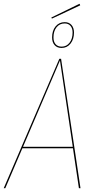

<svg xmlns="http://www.w3.org/2000/svg" viewBox="-23 -990 512 1010"><path d="M398.9 -961.9 250 -892.1 247.1 -897.9 395.5 -970.2ZM251 -793Q251 -829.1 269.5 -851.3Q288.1 -873.5 317.4 -873.5Q340.3 -873.5 353.3 -858.4Q366.2 -843.3 366.2 -818.8Q366.2 -783.2 347.9 -760.5Q329.6 -737.8 300.8 -737.8Q277.3 -737.8 264.2 -752.7Q251 -767.6 251 -793ZM358.9 -818.8Q358.9 -840.8 347.9 -853.8Q336.9 -866.7 317.4 -866.7Q290.5 -866.7 274.4 -846.4Q258.3 -826.2 258.3 -793Q258.3 -770.5 269.5 -757.6Q280.8 -744.6 301.3 -744.6Q327.1 -744.6 343 -765.4Q358.9 -786.1 358.9 -818.8ZM392.1 0 360.8 -210H94.7L4.9 0H-3.4L289.1 -680.7H298.3L400.4 0ZM98.1 -217.8H359.9L292.5 -671.9Z"/></svg>

Font: Fira Sans Compressed Eight
Style: Italic
Weight: 100
Width: 3
Italic angle: -8°
Designer: Carrois Corporate & Edenspiekermann AG
Foundry: Carrois Corporate GbR & Edenspiekermann AG
Version: Version 4.203;PS 004.203;hotconv 1.0.88;makeotf.lib2.5.64775